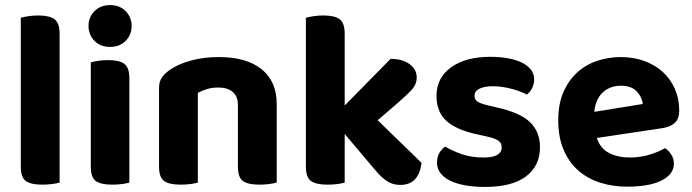

<svg xmlns="http://www.w3.org/2000/svg" viewBox="-20 -721 2730 757"><path d="M146 7Q101 7 81.5 -7.5Q62 -22 62 -64V-651Q72 -654 90.5 -657Q109 -660 131 -660Q175 -660 195 -645Q215 -630 215 -588V-1Q204 2 186 4.5Q168 7 146 7Z M490 -1Q480 2 462 4.5Q444 7 422 7Q377 7 357.5 -7.5Q338 -22 338 -64V-475Q348 -478 366 -481Q384 -484 406 -484Q451 -484 470.5 -469Q490 -454 490 -412ZM329 -619Q329 -653 352.5 -677Q376 -701 414 -701Q452 -701 475.5 -677Q499 -653 499 -619Q499 -584 475.5 -560Q452 -536 414 -536Q376 -536 352.5 -560Q329 -584 329 -619Z M918 -307Q918 -342 897 -359Q876 -376 841 -376Q817 -376 797 -370Q777 -364 760 -355V-1Q750 2 732 4.5Q714 7 692 7Q647 7 627 -7.5Q607 -22 607 -64V-373Q607 -399 618 -415Q629 -431 649 -445Q681 -468 731.5 -482Q782 -496 843 -496Q952 -496 1011.5 -448Q1071 -400 1071 -311V-1Q1060 2 1042 4.5Q1024 7 1002 7Q957 7 937.5 -7.5Q918 -22 918 -64V-307Z M1469 -247 1642 -79Q1637 -37 1616.5 -14.5Q1596 8 1558 8Q1529 8 1507 -6Q1485 -20 1458 -52L1339 -193V-1Q1329 2 1311 4.5Q1293 7 1271 7Q1226 7 1206 -7.5Q1186 -22 1186 -64V-651Q1197 -654 1215 -657Q1233 -660 1255 -660Q1300 -660 1319.5 -645Q1339 -630 1339 -588V-305L1520 -489Q1567 -489 1595 -468Q1623 -447 1623 -416Q1623 -389 1604.5 -368.5Q1586 -348 1547 -314Z M2109 -141Q2109 -67 2054 -25.5Q1999 16 1892 16Q1850 16 1815.5 10Q1781 4 1756 -8Q1731 -20 1717 -38Q1703 -56 1703 -80Q1703 -102 1712 -117.5Q1721 -133 1735 -143Q1764 -126 1801 -113Q1838 -100 1887 -100Q1958 -100 1958 -140Q1958 -157 1945.5 -166Q1933 -175 1903 -182L1863 -191Q1781 -208 1741 -243.5Q1701 -279 1701 -343Q1701 -414 1758.5 -455.5Q1816 -497 1913 -497Q1949 -497 1981 -491.5Q2013 -486 2036 -475Q2059 -464 2072.5 -447.5Q2086 -431 2086 -409Q2086 -389 2078 -373.5Q2070 -358 2057 -348Q2049 -353 2033.5 -359Q2018 -365 2000 -370Q1982 -375 1962 -378Q1942 -381 1925 -381Q1890 -381 1870.5 -371.5Q1851 -362 1851 -343Q1851 -329 1862 -321Q1873 -313 1902 -306L1940 -297Q2031 -277 2070 -239Q2109 -201 2109 -141Z M2333 -177Q2347 -135 2382 -117.5Q2417 -100 2463 -100Q2505 -100 2542 -111.5Q2579 -123 2602 -137Q2617 -127 2627 -111Q2637 -95 2637 -76Q2637 -53 2623 -36Q2609 -19 2584.5 -7.5Q2560 4 2526.5 9.5Q2493 15 2453 15Q2394 15 2344 -1.5Q2294 -18 2258 -50.5Q2222 -83 2201.5 -132Q2181 -181 2181 -247Q2181 -311 2201.5 -358Q2222 -405 2256.5 -436Q2291 -467 2335.5 -481.5Q2380 -496 2427 -496Q2478 -496 2520.5 -480.5Q2563 -465 2593.5 -437Q2624 -409 2641 -370Q2658 -331 2658 -285Q2658 -253 2641 -237Q2624 -221 2593 -216ZM2428 -383Q2385 -383 2356.5 -356.5Q2328 -330 2323 -280L2514 -311Q2512 -337 2491 -360Q2470 -383 2428 -383Z"/></svg>

Font: Baloo Chettan 2
Style: Bold
Weight: 700
Designer: Maithili Shingre, Unnati Kotecha and Ek Type
Foundry: Ek Type
Version: Version 1.640;hotconv 1.0.111;makeotfexe 2.5.65597; ttfautoh